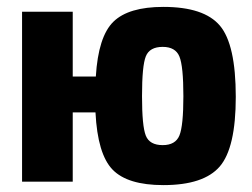

<svg xmlns="http://www.w3.org/2000/svg" viewBox="-20 -527 732 557"><path d="M454 -507Q572 -507 618 -452.5Q664 -398 664 -246Q664 -98 617.5 -44Q571 10 454 10Q350 10 306.5 -35Q263 -80 257 -201H191V0H44V-493H191V-305H258Q265 -421 309 -464Q353 -507 454 -507ZM452 -106Q489 -106 500.5 -134Q512 -162 512 -248Q512 -335 500.5 -363Q489 -391 452 -391Q414 -391 403 -363.5Q392 -336 392 -248Q392 -161 403 -133.5Q414 -106 452 -106Z"/></svg>

Font: exo2condensed_b
Style: Bold
Weight: 700
Width: 3
Designer: Natanael Gama
Version: Version 1.001;PS 001.001;hotconv 1.0.70;makeotf.lib2.5.58329